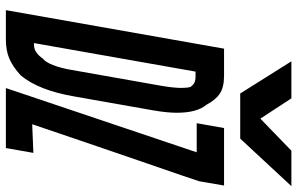

<svg xmlns="http://www.w3.org/2000/svg" viewBox="-199 -805 1011 653"><g transform="rotate(90 306.5 -478.5)"><path d="M145.5 -735H238Q276 -735 297.5 -721.2Q319 -707.5 336.5 -675Q363.5 -642.5 363.5 -574.5Q363.5 -541.5 355.5 -495L308 -225.5Q287 -104 236.5 -43.5Q207.5 -17 180 -5Q152.5 7 114 7H14.5ZM179.5 -119Q191 -127.5 201 -152.5Q211 -177.5 217.5 -214.5L271.5 -520Q279 -563 279 -590.5Q279 -610.5 275.5 -621.5Q268 -631 260.5 -634.5Q253 -638 243 -638H223.5L126.5 -88.5L138 -89Q148.5 -90 159.2 -97.5Q170 -105 179.5 -119ZM498 -642H399L415.5 -735H611L596.5 -650.5Q595.5 -645 527 -447.5Q506.5 -387.5 464.8 -265.8Q423 -144 402.5 -82.5L500 -86.5L483.5 7H279.5ZM188.5 -964H314.5L383.5 -858.5L492.5 -964H613L451.5 -790H298Z"/></g></svg>

Font: JuliaMono SemiBoldItalic
Style: Regular
Weight: 600
Italic angle: -9°
Monospace: yes
Designer: cormullion
Foundry: corm
Version: Version 0.049; ttfautohint (v1.8.4)